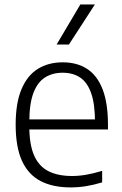

<svg xmlns="http://www.w3.org/2000/svg" viewBox="-20 -828 544 858"><path d="M296 9.5Q216 9.5 161.2 -19Q106.5 -47.5 78.2 -109.2Q50 -171 50 -271Q50 -367.5 76 -429.2Q102 -491 149.2 -520.2Q196.5 -549.5 260.5 -549.5Q324 -549.5 369.2 -520.2Q414.5 -491 438.5 -429Q462.5 -367 462.5 -270V-249.5H81.5V-294.5H420L404.5 -282Q404.5 -363.5 387.2 -412Q370 -460.5 337.8 -481.8Q305.5 -503 260 -503Q214.5 -503 181 -481.8Q147.5 -460.5 129.2 -412.2Q111 -364 111 -282V-263Q111 -182 132.5 -133.2Q154 -84.5 196.5 -63Q239 -41.5 302 -41.5Q332.5 -41.5 365.5 -47.2Q398.5 -53 436.5 -64.5V-13Q398.5 -1.5 364.2 4Q330 9.5 296 9.5ZM233 -629 339 -808H404L288 -629Z"/></svg>

Font: Encode Sans Condensed Thin Light
Style: Regular
Weight: 300
Version: Version 3.002